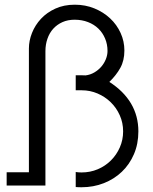

<svg xmlns="http://www.w3.org/2000/svg" viewBox="-20 -790 649 817"><path d="M327.1 6.8Q320.8 6.8 314.7 6.6Q308.6 6.3 302.2 5.9V-58.1Q313.5 -56.2 327.1 -56.2Q363.8 -56.2 396 -69.8Q428.2 -83.5 452.1 -107.4Q476.1 -131.3 490 -163.1Q503.9 -194.8 503.9 -231Q503.9 -267.6 489.7 -299.3Q475.6 -331.1 451.4 -354.7Q427.2 -378.4 395.3 -392.1Q363.3 -405.8 328.1 -405.8H302.2V-469.7H327.1Q331.1 -469.7 335.2 -469.5Q339.4 -469.2 344.2 -469.2Q364.3 -471.7 381.3 -481.7Q398.4 -491.7 410.9 -506.1Q423.3 -520.5 430.4 -538.1Q437.5 -555.7 437.5 -573.2Q437.5 -601.6 427.2 -626Q417 -650.4 398.7 -668.2Q380.4 -686 354.5 -696Q328.6 -706.1 297.4 -706.1Q268.6 -706.1 245.6 -695.8Q222.7 -685.5 206.5 -667.7Q190.4 -649.9 181.9 -625.2Q173.3 -600.6 173.3 -572.3V-0.5H123H8.3V-57.1H103V-584Q103 -616.7 116.2 -649.9Q129.4 -683.1 154.3 -710Q179.2 -736.8 215.6 -753.4Q252 -770 298.3 -770Q343.3 -770 381.8 -754.2Q420.4 -738.3 448.7 -711.7Q477.1 -685.1 493.2 -649.7Q509.3 -614.3 509.3 -575.2Q509.3 -532.2 491.9 -501Q474.6 -469.7 445.3 -441.4Q506.3 -402.3 537.6 -349.4Q568.8 -296.4 568.8 -231Q568.8 -177.7 550 -134Q531.2 -90.3 498.5 -59.1Q465.8 -27.8 421.6 -10.5Q377.4 6.8 327.1 6.8Z"/></svg>

Font: Twentytwelve Slab Light
Style: TwentytwelveSlab
Weight: 300
Designer: Domenico Catapano
Version: Version 1.00 2012